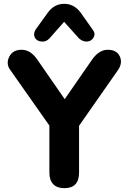

<svg xmlns="http://www.w3.org/2000/svg" viewBox="-20 -974 671 1003"><path d="M315 -860 238 -773Q220 -754 195.5 -757Q171 -760 162 -778Q153 -796 165 -818L229 -907Q263 -954 315 -954Q368 -954 402 -907L465 -818Q480 -798 469 -778.5Q458 -759 436 -757Q414 -755 393 -773ZM316 9Q278 9 258 -12Q238 -33 238 -72V-318L34 -608Q10 -640 28 -677Q46 -714 93 -714Q139 -714 174 -664L318 -456L462 -664Q498 -714 543 -714Q590 -714 606 -679Q622 -644 595 -606L393 -317V-72Q393 9 316 9Z"/></svg>

Font: Nunito ExtraBold
Style: Regular
Weight: 800
Designer: Vernon Adams
Foundry: Vernon Adams
Version: Version 3.602